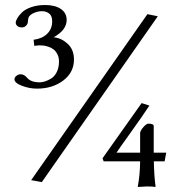

<svg xmlns="http://www.w3.org/2000/svg" viewBox="-20 -657 700 758"><path d="M523.9 79.1Q532.7 34.2 533.2 -20H389.2L384.8 -32.2L539.1 -250L569.8 -240.2Q544.9 -202.1 496.8 -135Q448.7 -67.9 439.9 -54.2H533.2V-130.9Q533.2 -137.7 540 -147.9Q556.2 -168.9 565.9 -168.9Q586.9 -168.9 586.9 -159.2V-54.2H636.2L629.9 -20H587.4Q588.4 37.6 594.2 79.1L592.8 81.1Q584 79.1 559.1 79.1L524.9 81.1ZM186 -573.2Q186 -594.2 174.3 -603.5Q162.6 -612.8 146 -612.8Q127.4 -612.8 109.4 -603.8Q91.3 -594.7 90.8 -578.1Q90.3 -569.8 88.9 -564.7Q87.4 -559.6 81.5 -554.2Q75.7 -548.8 64.9 -548.8Q56.2 -548.8 50.5 -553Q44.9 -557.1 43.5 -560.8Q42 -564.5 42 -566.9Q42 -574.2 48.3 -585.2Q54.7 -596.2 67.1 -608.4Q79.6 -620.6 103.8 -628.9Q127.9 -637.2 158.2 -637.2Q197.3 -637.2 220.2 -621.6Q243.2 -606 243.2 -578.1Q243.2 -538.6 191.9 -509.8Q221.7 -507.3 246.8 -484.4Q272 -461.4 272 -421.9Q272 -371.1 229.7 -339.1Q187.5 -307.1 126 -307.1Q95.7 -307.1 66.4 -318.4Q37.1 -329.6 37.1 -344.2Q37.1 -351.6 44.9 -357.7Q52.7 -363.8 61 -363.8Q75.2 -363.8 86.9 -350.1Q101.6 -332 137.2 -332Q146 -332 157.2 -335.4Q168.5 -338.9 181.9 -346.9Q195.3 -355 204.1 -372.6Q212.9 -390.1 212.9 -414.1Q212.9 -430.2 206.8 -442.4Q200.7 -454.6 192.4 -461.2Q184.1 -467.8 172.6 -471.9Q161.1 -476.1 152.3 -477.1Q143.6 -478 134.8 -478Q130.9 -478 115.2 -476.1L112.8 -500Q146.5 -504.4 166.3 -523.7Q186 -543 186 -573.2ZM562 -601.1 603 -592.8 145 62 103 54.2Z"/></svg>

Font: Linux Biolinum
Style: Regular
Weight: 400
Designer: Philipp H. Poll
Foundry: Philipp H. Poll
Version: Version 0.6.4